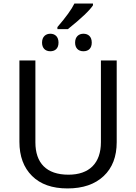

<svg xmlns="http://www.w3.org/2000/svg" viewBox="-20 -1056 771 1086"><path d="M304.7 -891.1H363.8C439.9 -952.1 487.3 -997.1 505.9 -1025.9V-1036.1H400.9C385.3 -1003.4 353 -959 304.7 -902.8ZM499 -814.9C499 -849.6 478.5 -865.2 451.7 -865.2C426.8 -865.2 404.8 -849.6 404.8 -814.9C404.8 -785.2 421.9 -766.1 451.7 -766.1C481.4 -766.1 499 -783.7 499 -814.9ZM311 -814.9C311 -849.6 290 -865.2 264.6 -865.2C239.7 -865.2 217.8 -849.6 217.8 -814.9C217.8 -785.2 234.9 -766.1 264.6 -766.1C290 -766.1 311 -780.3 311 -814.9ZM550.8 -713.9V-252C550.8 -132.8 484.9 -67.9 367.2 -67.9C242.2 -67.9 180.2 -134.3 180.2 -251V-713.9H89.8V-253.9C89.8 -172.4 113.8 -107.9 161.1 -61C208.5 -13.7 275.4 9.8 361.8 9.8C449.2 9.8 517.1 -13.7 566.4 -60.1C615.7 -106.4 640.1 -170.4 640.1 -252V-713.9Z"/></svg>

Font: Noto Reveo Sans
Style: Regular
Weight: 400
Designer: Monotype Design team
Foundry: Monotype Imaging Inc.
Version: Version 1.04